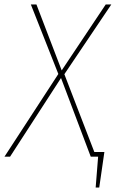

<svg xmlns="http://www.w3.org/2000/svg" viewBox="-43 -701 518 859"><path d="M245 -369 379 -21H424L401 138H385L396 0H363L230 -352L2 0H-23L218 -370L95 -681H120L233 -386L430 -681H455Z"/></svg>

Font: Fira Sans Condensed Thin
Style: Italic
Weight: 250
Width: 3
Italic angle: -8°
Designer: Carrois Corporate & Edenspiekermann AG
Foundry: Carrois Corporate GbR & Edenspiekermann AG
Version: Version 4.203